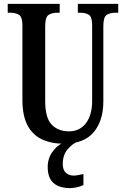

<svg xmlns="http://www.w3.org/2000/svg" viewBox="-20 -734 632 994"><path d="M310 10Q246 10 197.5 -12.5Q149 -35 122.5 -85Q96 -135 96 -217V-603Q96 -646 78.5 -657Q61 -668 36 -668H20V-714H289V-668H274Q248 -668 231 -656.5Q214 -645 214 -599V-210Q214 -124 247.5 -89Q281 -54 337 -54Q393 -54 425 -96.5Q457 -139 457 -211V-603Q457 -646 440.5 -657Q424 -668 398 -668H383V-714H592V-668H576Q549 -668 532 -656.5Q515 -645 515 -599V-209Q515 -109 465 -49.5Q415 10 310 10ZM344 240Q287 240 257 213.5Q227 187 227 130Q227 83 255.5 46.5Q284 10 322 0H381Q355 10 330 39Q305 68 305 115Q305 146 321 160.5Q337 175 361 175Q372 175 384.5 172.5Q397 170 412 167V224Q399 231 378 235.5Q357 240 344 240Z"/></svg>

Font: Noto Serif Tamil ExtraCondensed SemiBold
Style: Italic
Weight: 600
Width: 2
Italic angle: -12°
Designer: Indian Type Foundry, Tom Grace, and the Monotype Design Team
Foundry: Monotype Imaging Inc.
Version: Version 2.003; ttfautohint (v1.8.4.7-5d5b)